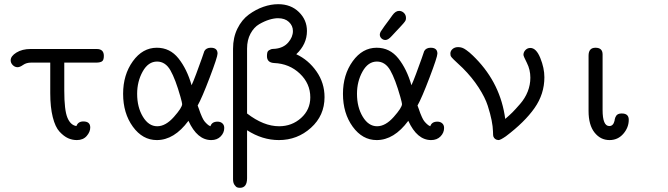

<svg xmlns="http://www.w3.org/2000/svg" viewBox="-20 -664 3190 917"><path d="M31 -376Q31 -396 58.5 -413Q86 -430 126 -430H442Q476 -430 476 -397Q476 -376 466.5 -370.5Q457 -365 440 -365H287V-231Q287 -138 302 -102Q317 -66 345 -62Q353 -84 378 -84Q411 -84 411 -55Q411 -34 394 -14.5Q377 5 347 5Q325 5 305 -4Q285 -13 264.5 -35Q244 -57 232 -104.5Q220 -152 220 -219V-365H129Q106 -365 90.5 -354Q75 -343 64 -343Q51 -343 41 -353Q31 -363 31 -376Z M568 -216Q568 -307 614.5 -371.5Q661 -436 729 -436Q792 -436 832.5 -385Q873 -334 895 -257Q902 -271 917 -311Q932 -351 944 -385Q956 -419 956 -420Q965 -436 987 -436Q1019 -436 1019 -408Q1019 -392 981.5 -293.5Q944 -195 924 -160Q925 -158 930 -144Q935 -130 937 -124Q939 -118 945 -105Q951 -92 956 -85.5Q961 -79 969 -71.5Q977 -64 985 -61Q992 -83 1019 -83Q1033 -83 1042 -75Q1051 -67 1051 -53Q1051 -30 1034 -12.5Q1017 5 989 5Q922 5 880 -87Q812 5 729 5Q661 5 614.5 -59Q568 -123 568 -216ZM635 -216Q635 -152 662.5 -106.5Q690 -61 731 -61Q771 -61 810.5 -105.5Q850 -150 850 -167Q850 -172 842 -201Q818 -286 794 -328Q770 -370 730 -370Q688 -370 661.5 -322.5Q635 -275 635 -216Z M1093 192V-431Q1093 -485 1114 -527.5Q1135 -570 1168.5 -594.5Q1202 -619 1238 -631.5Q1274 -644 1309 -644Q1369 -644 1407.5 -606.5Q1446 -569 1446 -516Q1446 -453 1395 -405Q1453 -378 1491.5 -323Q1530 -268 1530 -200Q1530 -112 1465 -53.5Q1400 5 1312 5Q1233 5 1160 -42V187Q1160 233 1126 233Q1119 233 1113 231Q1107 229 1100 219Q1093 209 1093 192ZM1160 -122Q1239 -61 1313 -61Q1374 -61 1418 -100.5Q1462 -140 1462 -199Q1462 -265 1412 -312.5Q1362 -360 1289 -363Q1255 -365 1255 -396Q1255 -407 1257 -414Q1259 -421 1265 -424Q1271 -427 1274 -428.5Q1277 -430 1285 -430.5Q1293 -431 1294 -431Q1334 -435 1356.5 -461Q1379 -487 1379 -516Q1379 -541 1360 -559Q1341 -577 1308 -577Q1289 -577 1266 -570Q1243 -563 1218 -548.5Q1193 -534 1176.5 -503.5Q1160 -473 1160 -432Z M1794 -499Q1794 -501 1794.5 -503Q1795 -505 1796 -508Q1797 -511 1798.5 -513.5Q1800 -516 1803 -520Q1806 -524 1808.5 -528Q1811 -532 1816 -539Q1821 -546 1826 -552.5Q1831 -559 1839 -570Q1847 -581 1854 -591Q1869 -612 1886 -612Q1899 -612 1909 -602.5Q1919 -593 1919 -578Q1919 -575 1918.5 -572Q1918 -569 1917 -566.5Q1916 -564 1913 -560Q1910 -556 1907 -552.5Q1904 -549 1898 -542.5Q1892 -536 1886.5 -530Q1881 -524 1870.5 -513Q1860 -502 1851 -492Q1834 -473 1821 -473Q1810 -473 1802 -480.5Q1794 -488 1794 -499ZM1618 -216Q1618 -307 1664.5 -371.5Q1711 -436 1779 -436Q1842 -436 1882.5 -385Q1923 -334 1945 -257Q1952 -271 1967 -311Q1982 -351 1994 -385Q2006 -419 2006 -420Q2015 -436 2037 -436Q2069 -436 2069 -408Q2069 -392 2031.5 -293.5Q1994 -195 1974 -160Q1975 -158 1980 -144Q1985 -130 1987 -124Q1989 -118 1995 -105Q2001 -92 2006 -85.5Q2011 -79 2019 -71.5Q2027 -64 2035 -61Q2042 -83 2069 -83Q2083 -83 2092 -75Q2101 -67 2101 -53Q2101 -30 2084 -12.5Q2067 5 2039 5Q1972 5 1930 -87Q1862 5 1779 5Q1711 5 1664.5 -59Q1618 -123 1618 -216ZM1685 -216Q1685 -152 1712.5 -106.5Q1740 -61 1781 -61Q1821 -61 1860.5 -105.5Q1900 -150 1900 -167Q1900 -172 1892 -201Q1868 -286 1844 -328Q1820 -370 1780 -370Q1738 -370 1711.5 -322.5Q1685 -275 1685 -216Z M2131 -408Q2131 -421 2141.5 -430Q2152 -439 2168 -439Q2178 -439 2187 -436Q2196 -433 2207 -425Q2218 -417 2222 -413.5Q2226 -410 2239 -398L2252 -385Q2371 -263 2393 -96Q2415 -115 2427.5 -127.5Q2440 -140 2464 -167.5Q2488 -195 2500.5 -227Q2513 -259 2513 -293Q2513 -331 2496.5 -363.5Q2480 -396 2480 -402Q2480 -415 2489.5 -425Q2499 -435 2513 -435Q2541 -435 2560.5 -387Q2580 -339 2580 -295Q2580 -215 2533 -148Q2486 -81 2396 -13Q2370 5 2361 5Q2342 4 2336 -13Q2335 -15 2334.5 -37Q2334 -59 2328 -89.5Q2322 -120 2309.5 -159Q2297 -198 2266 -246Q2235 -294 2190 -339Q2177 -351 2164.5 -363Q2152 -375 2147 -379.5Q2142 -384 2137.5 -389.5Q2133 -395 2132 -398.5Q2131 -402 2131 -408Z M2791 -134V-398Q2791 -436 2824 -436Q2858 -436 2858 -404V-139Q2858 -62 2890 -62Q2909 -62 2915 -87Q2915 -88 2916 -93.5Q2917 -99 2918.5 -102.5Q2920 -106 2923 -111Q2926 -116 2932.5 -119Q2939 -122 2948 -122H2950Q2983 -122 2983 -92Q2983 -55 2957 -25Q2931 5 2891 5Q2848 5 2819.5 -31Q2791 -67 2791 -134Z"/></svg>

Font: CMU Typewriter Text
Style: Regular
Weight: 500
Monospace: yes
Version: Version 0.7.0